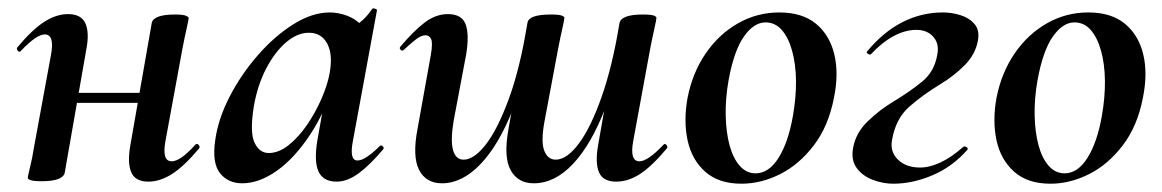

<svg xmlns="http://www.w3.org/2000/svg" viewBox="-20 -429 2803 463"><path d="M80 8Q61 8 54 5.5Q47 3 47 0Q47 -4 52.5 -26Q58 -48 62 -74L103 -297Q112 -346 88 -346Q78 -346 63.5 -336Q49 -326 30 -306Q27 -302 23 -306.5Q19 -311 22 -315Q58 -358 87 -376.5Q116 -395 144 -395Q176 -395 186 -372.5Q196 -350 188 -309L136 -12Q131 8 80 8ZM123 -181 126 -205H368L365 -181ZM338 9Q306 9 296.5 -13.5Q287 -36 294 -77L346 -374Q351 -394 402 -394Q422 -394 428.5 -391Q435 -388 435 -386Q435 -382 430 -360Q425 -338 420 -312L379 -89Q370 -40 394 -40Q415 -40 451 -80Q455 -84 459 -79.5Q463 -75 460 -71Q424 -28 395 -9.5Q366 9 338 9Z M564 13Q530 13 510.5 -11.5Q491 -36 499 -91Q506 -142 533.5 -195.5Q561 -249 601.5 -295.5Q642 -342 687.5 -370.5Q733 -399 775 -399Q795 -399 816 -391.5Q837 -384 852.5 -367.5Q868 -351 870 -324L810 -357Q827 -359 845.5 -373Q864 -387 877 -407Q879 -410 884.5 -408Q890 -406 889 -404L831 -89Q822 -42 842 -42Q852 -42 866 -51.5Q880 -61 896 -77Q899 -80 903 -76Q907 -72 904 -69Q873 -32 845.5 -11.5Q818 9 792 9Q760 9 748.5 -14.5Q737 -38 745 -89L770 -229L791 -246Q767 -164 729 -106Q691 -48 648 -17.5Q605 13 564 13ZM628 -60Q652 -60 676 -79Q700 -98 720.5 -128Q741 -158 755.5 -191.5Q770 -225 775 -253Q783 -298 769 -324Q755 -350 725 -350Q697 -350 670 -327Q643 -304 622 -264Q601 -224 592 -172Q582 -109 594 -84.5Q606 -60 628 -60Z M1060 -395Q1094 -395 1103 -370Q1112 -345 1104 -297L1074 -138Q1066 -90 1072.5 -67Q1079 -44 1098 -44Q1123 -44 1151.5 -80.5Q1180 -117 1207 -190.5Q1234 -264 1252 -374L1270 -373Q1251 -251 1216.5 -164.5Q1182 -78 1138 -32.5Q1094 13 1046 13Q1007 13 990.5 -19.5Q974 -52 987 -119L1019 -297Q1024 -326 1019.5 -335Q1015 -344 1006 -344Q996 -344 983 -334Q970 -324 954 -309Q950 -305 946 -309Q942 -313 946 -317Q978 -355 1004.5 -375Q1031 -395 1060 -395ZM1530 -394Q1550 -394 1556.5 -391.5Q1563 -389 1563 -386Q1563 -382 1558 -360Q1553 -338 1548 -312L1507 -89Q1498 -40 1522 -40Q1532 -40 1546.5 -50Q1561 -60 1580 -80Q1583 -84 1587 -79.5Q1591 -75 1588 -71Q1552 -28 1523.5 -9.5Q1495 9 1466 9Q1434 9 1424.5 -13.5Q1415 -36 1422 -77L1474 -374Q1479 -394 1530 -394ZM1308 -394Q1328 -394 1334.5 -391.5Q1341 -389 1341 -386Q1341 -382 1336 -360Q1331 -338 1326 -312L1293 -136Q1284 -87 1292.5 -65.5Q1301 -44 1320 -44Q1347 -44 1376 -83Q1405 -122 1431 -196Q1457 -270 1474 -374L1492 -373Q1473 -255 1439.5 -168Q1406 -81 1362 -34Q1318 13 1267 13Q1229 13 1211.5 -18.5Q1194 -50 1206 -117L1252 -374Q1255 -394 1308 -394Z M1768 14Q1713 14 1680.5 -15Q1648 -44 1638 -91Q1628 -138 1638 -193Q1650 -254 1682 -300.5Q1714 -347 1760 -373Q1806 -399 1859 -399Q1915 -399 1948 -371.5Q1981 -344 1992 -297.5Q2003 -251 1991 -193Q1978 -125 1942.5 -78.5Q1907 -32 1861 -9Q1815 14 1768 14ZM1802 -11Q1834 -11 1857.5 -48.5Q1881 -86 1892 -149Q1900 -194 1899.5 -234.5Q1899 -275 1890 -307Q1881 -339 1865 -357Q1849 -375 1826 -375Q1798 -375 1774 -341Q1750 -307 1737 -236Q1729 -191 1730 -150Q1731 -109 1739.5 -78Q1748 -47 1764 -29Q1780 -11 1802 -11Z M2134 14Q2110 14 2085.5 5Q2061 -4 2046.5 -23Q2032 -42 2037 -71Q2043 -108 2072.5 -136.5Q2102 -165 2136 -185Q2174 -208 2203.5 -232Q2233 -256 2240 -296Q2244 -314 2238.5 -327.5Q2233 -341 2220.5 -349Q2208 -357 2190 -357Q2163 -357 2135 -342Q2107 -327 2080 -298Q2079 -296 2073.5 -299Q2068 -302 2071 -305Q2110 -352 2156 -375.5Q2202 -399 2254 -399Q2275 -399 2296 -392.5Q2317 -386 2330 -371Q2343 -356 2338 -330Q2332 -298 2306.5 -272Q2281 -246 2246 -225Q2205 -200 2172.5 -171.5Q2140 -143 2131 -91Q2126 -63 2145.5 -44Q2165 -25 2199 -25Q2222 -25 2248.5 -37.5Q2275 -50 2303 -75Q2306 -77 2310.5 -74.5Q2315 -72 2313 -68Q2277 -27 2229 -6.5Q2181 14 2134 14Z M2513 14Q2458 14 2425.5 -15Q2393 -44 2383 -91Q2373 -138 2383 -193Q2395 -254 2427 -300.5Q2459 -347 2505 -373Q2551 -399 2604 -399Q2660 -399 2693 -371.5Q2726 -344 2737 -297.5Q2748 -251 2736 -193Q2723 -125 2687.5 -78.5Q2652 -32 2606 -9Q2560 14 2513 14ZM2547 -11Q2579 -11 2602.5 -48.5Q2626 -86 2637 -149Q2645 -194 2644.5 -234.5Q2644 -275 2635 -307Q2626 -339 2610 -357Q2594 -375 2571 -375Q2543 -375 2519 -341Q2495 -307 2482 -236Q2474 -191 2475 -150Q2476 -109 2484.5 -78Q2493 -47 2509 -29Q2525 -11 2547 -11Z"/></svg>

Font: Cormorant Infant Light
Style: Italic
Weight: 300
Italic angle: -10°
Designer: Christian Thalmann (Catharsis Fonts)
Foundry: Catharsis Fonts
Version: Version 4.001